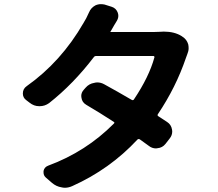

<svg xmlns="http://www.w3.org/2000/svg" viewBox="-20 -843 1040 915"><path d="M740.2 -691.4Q751 -692.4 760.7 -692.4Q811.5 -692.4 845.7 -670.9L849.6 -668Q870.1 -655.3 877 -631.8Q878.9 -623 878.9 -613.3Q878.9 -599.6 873 -585.9Q869.1 -576.2 866.2 -567.4Q818.4 -426.8 732.4 -298.8Q728.5 -293 734.4 -289.1Q755.9 -275.4 776.4 -261.7Q795.9 -249 799.8 -225.6Q800.8 -220.7 800.8 -216.8Q800.8 -198.2 789.1 -183.6L768.6 -157.2Q753.9 -138.7 730.5 -136.7Q726.6 -135.7 723.6 -135.7Q704.1 -135.7 688.5 -148.4Q668.9 -162.1 646.5 -178.7Q639.6 -182.6 634.8 -177.7Q502.9 -36.1 324.2 43.9Q306.6 51.8 289.1 51.8Q281.2 51.8 273.4 49.8Q248 45.9 227.5 28.3L198.2 2.9Q187.5 -6.8 187.5 -20.5Q187.5 -24.4 187.5 -28.3Q191.4 -46.9 210 -53.7Q389.6 -120.1 522.5 -253.9Q528.3 -258.8 521.5 -262.7Q457 -304.7 390.6 -343.8Q371.1 -355.5 368.2 -377Q367.2 -381.8 367.2 -385.7Q367.2 -402.3 379.9 -416L387.7 -424.8Q404.3 -444.3 429.7 -448.2Q436.5 -450.2 443.4 -450.2Q460.9 -450.2 476.6 -441.4Q539.1 -407.2 607.4 -367.2Q614.3 -363.3 618.2 -369.1Q690.4 -476.6 715.8 -569.3Q716.8 -571.3 715.3 -573.7Q713.9 -576.2 710.9 -576.2H438.5Q430.7 -576.2 426.8 -570.3Q329.1 -442.4 213.9 -351.6Q193.4 -336.9 168.9 -336.9Q168 -336.9 167 -336.9Q141.6 -336.9 121.1 -353.5L104.5 -366.2Q88.9 -377.9 88.9 -397.5Q88.9 -419.9 107.4 -432.6Q271.5 -548.8 377.9 -733.4Q390.6 -752.9 404.3 -784.2Q413.1 -805.7 434.6 -817.4Q447.3 -823.2 460.9 -823.2Q469.7 -823.2 478.5 -821.3L512.7 -810.5Q533.2 -803.7 541 -783.2Q543.9 -775.4 543.9 -767.6Q543.9 -755.9 537.1 -744.1Q525.4 -725.6 506.8 -692.4Q505.9 -691.4 504.9 -690.4H710Q724.6 -690.4 740.2 -691.4Z"/></svg>

Font: Gen Jyuu Gothic Monospace Bold
Style: Bold
Weight: 700
Designer: [Source Han Sans]
Ryoko NISHIZUKA  (kana & ideographs); Paul D. Hunt (Latin, Greek & Cyrillic); Wenlong ZHANG  (bopomofo
Version: Version 1.002.20150607